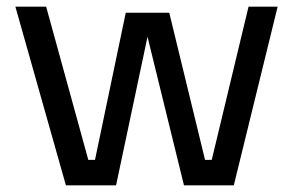

<svg xmlns="http://www.w3.org/2000/svg" viewBox="-20 -554 888 574"><path d="M26 -534H118L244 -76H264L356 -516H486L593 -76H613L723 -534H810L679 0H530L421 -444L327 0H177Z"/></svg>

Font: Sora-SIA
Style: Regular
Weight: 400
Designer: Jonathan Barnbrook, Julián Moncada
Foundry: Barnbrook Fonts
Version: Version 2.000